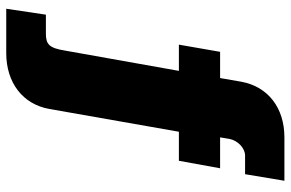

<svg xmlns="http://www.w3.org/2000/svg" viewBox="-178 -585 931 615"><g transform="rotate(90 287.5 -277.5)"><path d="M519 -517H420L425 -547C430 -574 455 -597 478 -597H538L559 -723H420C326 -723 258 -671 242 -586L230 -517H146L123 -385H207L142 -20C134 30 122 41 88 41H27L8 168H150C245 168 314 115 329 30L402 -385H495Z"/></g></svg>

Font: United Sans Black
Style: Regular
Weight: 900
Designer: Pablo Impallari, Rodrigo Fuenzalida (Modified by Dan O. Williams)
Version: Version 1.000;PS 001.000;hotconv 1.0.88;makeotf.lib2.5.64775